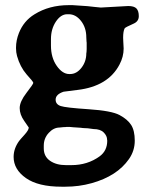

<svg xmlns="http://www.w3.org/2000/svg" viewBox="-20 -495 588 743"><path d="M314.9 -333.5 314 -350.1Q314 -387.7 293.7 -413.8Q273.4 -439.9 246.1 -439.9H240.2Q215.3 -439.9 196.3 -411.4Q177.2 -382.8 177.2 -343.8V-318.8Q177.2 -272 199.5 -240.2Q221.7 -208.5 248 -208.5H251.5Q276.4 -208.5 295.2 -232.7Q314 -256.8 314 -288.6L314.5 -291.5L314.9 -294.9L315.4 -305.2V-330.1ZM341.8 4.4Q318.4 0.5 300.8 0.5L296.9 0L293.5 -0.5L271.5 -2Q267.6 -2.4 264.6 -2.4L248.5 -3.9H237.8L234.4 -3.4L224.1 -2.9L210.9 -1.5Q187.5 -1.5 168.5 19.3Q149.4 40 149.4 68.8V79.1Q149.4 110.4 173.6 127.2Q197.8 144 234.9 144H256.3Q318.8 144 365.7 109.9Q395 88.4 395 49.3L394.5 45.9Q394.5 30.8 381.3 17.6Q368.2 4.4 341.8 4.4ZM497.6 -403.8Q464.4 -389.2 462.4 -385.3Q456.5 -374 456.5 -349.1L457 -336.4Q458.5 -316.4 458.5 -307.1Q458.5 -275.4 442.4 -245.1Q398.4 -161.1 280.3 -147Q228 -140.6 226.1 -140.1Q195.3 -129.9 195.3 -109.4Q195.3 -91.3 214.8 -84.7Q234.4 -78.1 323 -72.3Q411.6 -66.4 442.6 -49.8Q473.6 -33.2 487.5 -11.5Q501.5 10.3 501.5 49.3Q501.5 88.4 479 120.6Q433.1 186.5 334.5 213.9Q285.6 227.5 232.9 227.5H217.8Q127.9 227.5 80.3 194.1Q32.7 160.6 32.7 112.3Q32.7 80.1 53.7 50.8Q57.6 45.4 74.5 26.9Q91.3 8.3 91.3 -1.5Q91.3 -2.4 73.7 -27.1Q56.2 -51.8 56.2 -76.7Q56.2 -101.6 82.5 -135.7Q108.9 -169.9 108.9 -174.3Q108.9 -178.7 83 -207Q57.6 -236.3 45.9 -278.3Q42 -292.5 42 -307.6Q42 -309.1 42 -311Q42 -338.9 53.2 -367.2Q71.8 -414.1 113.3 -439.5Q170.4 -475.1 246.1 -475.1H260.7Q264.6 -475.1 318.4 -471.2L344.7 -468.3Q366.7 -465.8 370.1 -465.8L476.1 -471.7Q499 -471.7 508.1 -462.2Q517.1 -452.6 517.1 -432.6Q517.1 -412.6 497.6 -403.8Z"/></svg>

Font: Averia Serif Libre
Style: Bold
Weight: 700
Version: Version 1.002